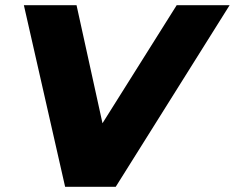

<svg xmlns="http://www.w3.org/2000/svg" viewBox="-20 -720 905 740"><path d="M661 -700H865L426 0H231L72 -700H275L375 -245Z"/></svg>

Font: My Font
Style: Italic
Weight: 500
Designer: Julieta Ulanovsky
Foundry: Julieta Ulanovsky
Version: ""